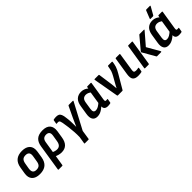

<svg xmlns="http://www.w3.org/2000/svg" viewBox="209 -1950 3371 3371"><g transform="rotate(-45 1894.0 -264.5)"><path d="M231 11Q129 11 80.5 -42Q32 -95 48 -192L68 -314Q99 -503 293 -503Q393 -503 442.5 -451Q492 -399 477 -300L458 -180Q442 -83 386 -36Q330 11 231 11ZM241 -86Q289 -86 314.5 -110.5Q340 -135 348 -190L365 -294Q375 -352 354 -378.5Q333 -405 284 -405Q235 -405 210.5 -380.5Q186 -356 177 -302L159 -197Q151 -141 170.5 -113.5Q190 -86 241 -86Z M518 185Q507 185 509 174L587 -323Q601 -413 653 -458Q705 -503 804 -503Q902 -503 947 -452Q992 -401 978 -305L958 -178Q944 -83 897 -36Q850 11 770 11Q736 11 698.5 1Q661 -9 636 -24L649 -112Q670 -99 698 -91Q726 -83 749 -83Q792 -83 817 -109.5Q842 -136 850 -190L869 -306Q877 -358 857 -381.5Q837 -405 795 -405Q754 -405 729.5 -384Q705 -363 697 -314L619 174Q617 185 607 185Z M1168 185Q1157 185 1160 174L1181 43Q1183 -16 1178.5 -84Q1174 -152 1165.5 -219Q1157 -286 1147 -341Q1142 -370 1135.5 -385Q1129 -400 1120 -405.5Q1111 -411 1096 -411Q1089 -411 1081 -410.5Q1073 -410 1065 -408Q1055 -407 1057 -417L1068 -484Q1070 -494 1078 -496Q1092 -499 1107 -501Q1122 -503 1140 -503Q1175 -503 1198 -492Q1221 -481 1235 -449.5Q1249 -418 1255 -356Q1259 -330 1261 -305Q1263 -280 1264 -256Q1265 -228 1265.5 -195Q1266 -162 1266 -129H1268Q1277 -150 1288.5 -176Q1300 -202 1312.5 -229Q1325 -256 1336 -281L1432 -483Q1437 -492 1447 -492H1545Q1558 -492 1552 -479L1296 4L1270 174Q1268 185 1258 185Z M1658 11Q1593 11 1566 -34Q1539 -79 1553 -162L1579 -326Q1593 -418 1640.5 -460.5Q1688 -503 1760 -503Q1804 -503 1840 -486.5Q1876 -470 1900 -444L1888 -361Q1863 -383 1836.5 -395Q1810 -407 1783 -407Q1742 -407 1718 -384.5Q1694 -362 1686 -310L1665 -175Q1658 -130 1670 -108.5Q1682 -87 1716 -87Q1746 -87 1779 -105.5Q1812 -124 1857 -166L1852 -89Q1820 -58 1789 -35.5Q1758 -13 1726.5 -1Q1695 11 1658 11ZM1919 11Q1870 11 1847.5 -13.5Q1825 -38 1833 -89L1836 -111L1835 -134L1877 -403L1888 -436L1896 -481Q1898 -492 1908 -492H1990Q2002 -492 2000 -481L1944 -129Q1940 -100 1945 -91.5Q1950 -83 1965 -83Q1973 -83 1980.5 -83.5Q1988 -84 1994 -85Q2004 -87 2002 -76L1990 -8Q1989 2 1976 5Q1963 7 1949 9Q1935 11 1919 11Z M2174 0Q2165 0 2162 -10L2079 -479Q2078 -492 2089 -492H2186Q2196 -492 2197 -483L2233 -225Q2237 -195 2239.5 -166Q2242 -137 2245 -107H2247Q2260 -133 2274 -158Q2288 -183 2302 -208L2353 -298Q2366 -322 2376 -343Q2386 -364 2393.5 -386Q2401 -408 2404 -432L2413 -480Q2415 -492 2424 -492H2515Q2526 -492 2524 -480L2518 -438Q2513 -409 2503.5 -380.5Q2494 -352 2480 -323.5Q2466 -295 2447 -263L2298 -9Q2293 0 2285 0Z M2671 11Q2597 11 2567 -26Q2537 -63 2551 -151L2603 -481Q2605 -492 2616 -492H2705Q2716 -492 2714 -481L2662 -144Q2656 -109 2667 -95.5Q2678 -82 2709 -82Q2724 -82 2739 -84Q2754 -86 2767 -89Q2777 -90 2776 -78L2765 -11Q2763 0 2754 2Q2738 6 2716 8.5Q2694 11 2671 11Z M3147 0Q3138 0 3135 -7L2999 -244Q2996 -250 3001 -258L3191 -485Q3196 -492 3206 -492H3312Q3318 -492 3319 -488Q3320 -484 3315 -478L3120 -252L3256 -14Q3258 -8 3255.5 -4Q3253 0 3247 0ZM2848 0Q2837 0 2839 -12L2913 -481Q2915 -492 2926 -492H3015Q3026 -492 3024 -481L2950 -12Q2947 0 2937 0Z M3426 11Q3361 11 3334 -34Q3307 -79 3321 -162L3347 -326Q3361 -418 3408.5 -460.5Q3456 -503 3528 -503Q3572 -503 3608 -486.5Q3644 -470 3668 -444L3656 -361Q3631 -383 3604.5 -395Q3578 -407 3551 -407Q3510 -407 3486 -384.5Q3462 -362 3454 -310L3433 -175Q3426 -130 3438 -108.5Q3450 -87 3484 -87Q3514 -87 3547 -105.5Q3580 -124 3625 -166L3620 -89Q3588 -58 3557 -35.5Q3526 -13 3494.5 -1Q3463 11 3426 11ZM3687 11Q3638 11 3615.5 -13.5Q3593 -38 3601 -89L3604 -111L3603 -134L3645 -403L3656 -436L3664 -481Q3666 -492 3676 -492H3758Q3770 -492 3768 -481L3712 -129Q3708 -100 3713 -91.5Q3718 -83 3733 -83Q3741 -83 3748.5 -83.5Q3756 -84 3762 -85Q3772 -87 3770 -76L3758 -8Q3757 2 3744 5Q3731 7 3717 9Q3703 11 3687 11ZM3527 -545Q3522 -545 3520.5 -549.5Q3519 -554 3522 -559L3579 -703Q3582 -709 3586.5 -711.5Q3591 -714 3598 -714H3683Q3689 -714 3690.5 -709.5Q3692 -705 3688 -699L3607 -556Q3601 -545 3588 -545Z"/></g></svg>

Font: Sofia Sans Semi Condensed
Style: Bold Italic
Weight: 700
Italic angle: -9°
Version: Version 4.100